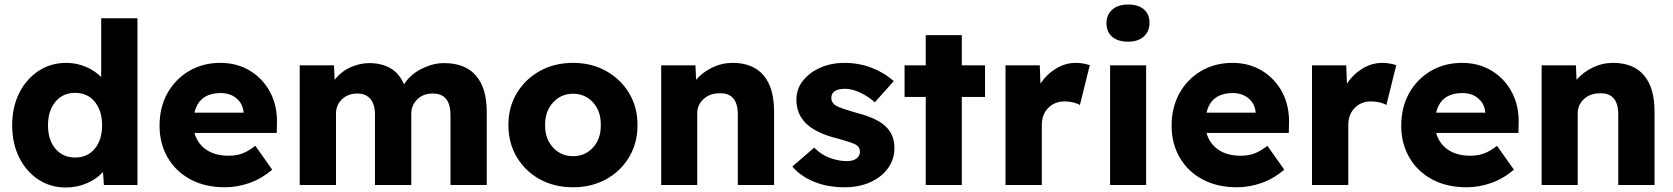

<svg xmlns="http://www.w3.org/2000/svg" viewBox="-20 -821 7425 852"><path d="M272 11Q204 11 150 -24.5Q96 -60 65 -122.5Q34 -185 34 -265Q34 -345 65 -407.5Q96 -470 150.5 -506Q205 -542 274 -542Q320 -542 361 -524.5Q402 -507 429 -479V-740H590V0H441L437 -58Q411 -28 367 -8.5Q323 11 272 11ZM313 -122Q368 -122 400.5 -161Q433 -200 433 -265Q433 -330 400.5 -369.5Q368 -409 313 -409Q259 -409 226 -369.5Q193 -330 193 -265Q193 -200 226 -161Q259 -122 313 -122Z M978 10Q890 10 825 -25Q760 -60 724 -122Q688 -184 688 -263Q688 -345 723 -407.5Q758 -470 819 -506Q880 -542 958 -542Q1032 -542 1089.5 -507Q1147 -472 1179 -411.5Q1211 -351 1209 -274L1208 -231H843Q856 -184 895 -157Q934 -130 995 -130Q1029 -130 1055.5 -140Q1082 -150 1113 -174L1188 -68Q1141 -28 1087 -9Q1033 10 978 10ZM960 -408Q863 -408 843 -321H1061V-322Q1058 -360 1030 -384Q1002 -408 960 -408Z M1310 0V-531H1462L1465 -467Q1493 -503 1534.5 -522Q1576 -541 1619 -541Q1671 -541 1710.5 -519.5Q1750 -498 1773 -447Q1801 -491 1851.5 -516Q1902 -541 1950 -541Q2044 -541 2092 -485.5Q2140 -430 2140 -324V0H1979V-311Q1979 -406 1900 -406Q1858 -406 1831.5 -380Q1805 -354 1805 -316V0H1644V-312Q1644 -358 1623.5 -382Q1603 -406 1566 -406Q1524 -406 1497.5 -380.5Q1471 -355 1471 -317V0Z M2523 10Q2440 10 2375.5 -25.5Q2311 -61 2273.5 -123.5Q2236 -186 2236 -266Q2236 -346 2273.5 -408Q2311 -470 2375.5 -506Q2440 -542 2523 -542Q2605 -542 2669.5 -506Q2734 -470 2771.5 -408Q2809 -346 2809 -266Q2809 -186 2771.5 -123.5Q2734 -61 2669.5 -25.5Q2605 10 2523 10ZM2523 -128Q2577 -128 2612 -167Q2647 -206 2646 -266Q2647 -327 2612 -366Q2577 -405 2523 -405Q2469 -405 2433.5 -365.5Q2398 -326 2399 -266Q2398 -206 2433.5 -167Q2469 -128 2523 -128Z M2914 0V-531H3066L3069 -467Q3097 -500 3140 -521Q3183 -542 3231 -542Q3321 -542 3368 -487Q3415 -432 3415 -326V0H3254V-313Q3254 -410 3172 -407Q3130 -407 3102 -381.5Q3074 -356 3074 -318V0Z M3728 10Q3651 10 3591 -15Q3531 -40 3496 -82L3593 -166Q3624 -134 3663 -120Q3702 -106 3737 -106Q3765 -106 3780.5 -117.5Q3796 -129 3796 -148Q3796 -168 3778 -179Q3760 -189 3694 -207Q3599 -231 3556 -274Q3514 -316 3514 -378Q3514 -427 3544 -464Q3574 -501 3622 -521.5Q3670 -542 3726 -542Q3792 -542 3848.5 -520Q3905 -498 3946 -461L3862 -367Q3835 -392 3798 -409.5Q3761 -427 3731 -427Q3669 -427 3669 -386Q3669 -365 3690 -352Q3700 -346 3722 -338.5Q3744 -331 3782 -320Q3829 -308 3863 -291.5Q3897 -275 3917 -253Q3949 -218 3949 -165Q3949 -114 3920.5 -74.5Q3892 -35 3842 -12.5Q3792 10 3728 10Z M4088 0V-391H3994V-531H4088V-665H4248V-531H4351V-391H4248V0Z M4442 0V-531H4594L4597 -450Q4624 -491 4665.5 -516.5Q4707 -542 4754 -542Q4772 -542 4787.5 -539Q4803 -536 4816 -532L4772 -355Q4761 -362 4742.5 -366.5Q4724 -371 4704 -371Q4660 -371 4631.5 -342Q4603 -313 4603 -266V0Z M4986 -636Q4941 -636 4915.5 -657.5Q4890 -679 4890 -719Q4890 -755 4915.5 -778Q4941 -801 4986 -801Q5031 -801 5056 -779.5Q5081 -758 5081 -719Q5081 -682 5055.5 -659Q5030 -636 4986 -636ZM4906 0V-531H5066V0Z M5469 10Q5381 10 5316 -25Q5251 -60 5215 -122Q5179 -184 5179 -263Q5179 -345 5214 -407.5Q5249 -470 5310 -506Q5371 -542 5449 -542Q5523 -542 5580.5 -507Q5638 -472 5670 -411.5Q5702 -351 5700 -274L5699 -231H5334Q5347 -184 5386 -157Q5425 -130 5486 -130Q5520 -130 5546.5 -140Q5573 -150 5604 -174L5679 -68Q5632 -28 5578 -9Q5524 10 5469 10ZM5451 -408Q5354 -408 5334 -321H5552V-322Q5549 -360 5521 -384Q5493 -408 5451 -408Z M5802 0V-531H5954L5957 -450Q5984 -491 6025.5 -516.5Q6067 -542 6114 -542Q6132 -542 6147.5 -539Q6163 -536 6176 -532L6132 -355Q6121 -362 6102.5 -366.5Q6084 -371 6064 -371Q6020 -371 5991.5 -342Q5963 -313 5963 -266V0Z M6488 10Q6400 10 6335 -25Q6270 -60 6234 -122Q6198 -184 6198 -263Q6198 -345 6233 -407.5Q6268 -470 6329 -506Q6390 -542 6468 -542Q6542 -542 6599.5 -507Q6657 -472 6689 -411.5Q6721 -351 6719 -274L6718 -231H6353Q6366 -184 6405 -157Q6444 -130 6505 -130Q6539 -130 6565.5 -140Q6592 -150 6623 -174L6698 -68Q6651 -28 6597 -9Q6543 10 6488 10ZM6470 -408Q6373 -408 6353 -321H6571V-322Q6568 -360 6540 -384Q6512 -408 6470 -408Z M6821 0V-531H6973L6976 -467Q7004 -500 7047 -521Q7090 -542 7138 -542Q7228 -542 7275 -487Q7322 -432 7322 -326V0H7161V-313Q7161 -410 7079 -407Q7037 -407 7009 -381.5Q6981 -356 6981 -318V0Z"/></svg>

Font: Lexend Deca
Style: Bold
Weight: 700
Designer: Bonnie Shaver-Troup, Thomas Jockin
Foundry: Lexend
Version: Version 1.008; ttfautohint (v1.8.4.7-5d5b)